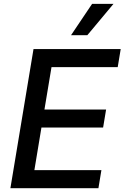

<svg xmlns="http://www.w3.org/2000/svg" viewBox="-20 -984 651 1004"><path d="M34.4 0 155.2 -727.3H611.2L595.5 -632.8H249.3L212.4 -411.2H534.8L519.2 -317.1H196.7L159.8 -94.5H510.3L494.7 0ZM351.6 -800.1 461.6 -963.8H573.5L436.8 -800.1Z"/></svg>

Font: Inter P Medium
Style: Italic
Weight: 500
Italic angle: 9.39999°
Designer: Rasmus Andersson
Foundry: rsms
Version: Version 3.018;git-588b23468